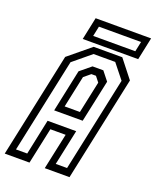

<svg xmlns="http://www.w3.org/2000/svg" viewBox="-179 -938 836 1028"><g transform="rotate(20 239.0 -424.0)"><path d="M-24.5 0 102.5 -597 227.5 -700H390.5L471.5 -597L344.5 0H203.5L247.5 -206H160.5L116.5 0ZM24.5 -41.5H88.5L131 -243.5H294L251 -41.5H315.5L430 -580L363.5 -663.5H240L139 -580ZM145 -308 196 -549 257.5 -599.5H319L359 -549L307.5 -308ZM190.5 -347H277.5L316 -528L292 -558.5H266L229 -528ZM158 -719.5 185 -847.5H501L474 -719.5ZM205 -754H445L457 -811H217Z"/></g></svg>

Font: Tourney Condensed Regular
Style: Italic
Weight: 400
Width: 3
Italic angle: -12°
Designer: Tyler Finck
Foundry: Etcetera Type Co
Version: Version 1.010; ttfautohint (v1.8.3)